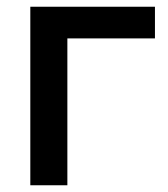

<svg xmlns="http://www.w3.org/2000/svg" viewBox="-20 -550 500 570"><path d="M70 0V-530H440V-436H180V0Z"/></svg>

Font: Golos Text Medium
Style: Regular
Weight: 500
Designer: A.Korolkova, Vitaly Kuzmin
Foundry: ParaType Ltd
Version: Version 2.004